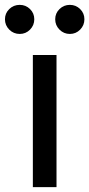

<svg xmlns="http://www.w3.org/2000/svg" viewBox="-61 -773 368 793"><path d="M74.7 0V-545.9H172.4V0ZM227.5 -632.8Q202.6 -632.8 184.8 -650.6Q167 -668.5 167 -693.4Q167 -718.3 184.8 -735.6Q202.6 -752.9 227.5 -752.9Q252.4 -752.9 270 -735.6Q287.6 -718.3 287.6 -693.4Q287.6 -668.5 270 -650.6Q252.4 -632.8 227.5 -632.8ZM20.5 -632.8Q-4.9 -632.8 -22.7 -650.6Q-40.5 -668.5 -40.5 -693.4Q-40.5 -718.3 -22.7 -735.6Q-4.9 -752.9 20.5 -752.9Q45.4 -752.9 63 -735.6Q80.6 -718.3 80.6 -693.4Q80.6 -668.5 63 -650.6Q45.4 -632.8 20.5 -632.8Z"/></svg>

Font: Inter Cardless
Style: Regular
Weight: 400
Designer: Rasmus Andersson
Foundry: rsms
Version: Version 4.001;git-9221beed3